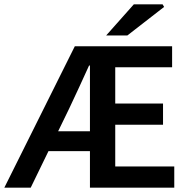

<svg xmlns="http://www.w3.org/2000/svg" viewBox="-23 -868 877 888"><path d="M-3 0 323 -654H773V-557H510V-389H731V-291H510V-98H783V0H393V-565H389Q366 -515 343 -464.5Q320 -414 297 -366L119 0ZM148 -169V-261H458V-169ZM468 -704 596 -848H729L736 -836L566 -704Z"/></svg>

Font: Mada SemiBold
Style: Regular
Weight: 600
Designer: Khaled Hosny
Version: Version 1.5